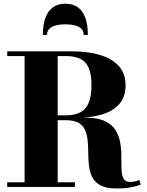

<svg xmlns="http://www.w3.org/2000/svg" viewBox="-20 -1034 814 1062"><path d="M201 -380.5V-396H343.5Q391.5 -396 423 -412Q454.5 -428 470.2 -464.5Q486 -501 486 -562.5Q486 -624.5 470.2 -659.5Q454.5 -694.5 422.8 -709.2Q391 -724 343.5 -724H20V-750H380Q466 -750 532.5 -730.2Q599 -710.5 636.8 -669Q674.5 -627.5 674.5 -562.5Q674.5 -497.5 639 -457.5Q603.5 -417.5 537.5 -399Q471.5 -380.5 380 -380.5ZM20 0V-26H394.5V0ZM116 -14.5V-737H299V-14.5ZM625 8.5Q570.5 8.5 539 -7.2Q507.5 -23 492.5 -50.2Q477.5 -77.5 473 -111Q468.5 -144.5 468.2 -180.2Q468 -216 465.5 -249.8Q463 -283.5 452.5 -310.5Q442 -337.5 416.8 -353.2Q391.5 -369 345.5 -369H201V-383H453.5Q521.5 -383 561 -363.8Q600.5 -344.5 619.8 -312.8Q639 -281 645.2 -243.2Q651.5 -205.5 651.2 -167.5Q651 -129.5 652.2 -97.8Q653.5 -66 663 -46.8Q672.5 -27.5 698.5 -27.5Q714.5 -27.5 727 -30.8Q739.5 -34 750 -39L759 -13.5Q747 -7 710.8 0.8Q674.5 8.5 625 8.5ZM217 -840.5Q217 -896.5 231 -935Q245 -973.5 272.8 -993.5Q300.5 -1013.5 341.5 -1013.5Q383 -1013.5 410.8 -993.5Q438.5 -973.5 452.2 -935Q466 -896.5 466 -840.5H443Q443 -863 429 -876Q415 -889 391.8 -894.2Q368.5 -899.5 341.5 -899.5Q315 -899.5 291.8 -894.2Q268.5 -889 254.2 -876Q240 -863 240 -840.5Z"/></svg>

Font: Bodoni Moda 9pt ExtraBold
Style: Regular
Weight: 800
Designer: Owen Earl
Foundry: indestructible type
Version: Version 2.005